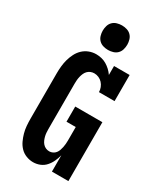

<svg xmlns="http://www.w3.org/2000/svg" viewBox="-238 -1057 977 1152"><g transform="rotate(30 250.0 -481.0)"><path d="M197 8Q173 8 149.5 -1Q126 -10 109 -27.5Q92 -45 81.5 -67.5Q71 -90 64.5 -113.5Q58 -137 56 -161.5Q54 -186 54 -210V-525Q54 -549 56.5 -574Q59 -599 65.5 -622.5Q72 -646 83.5 -668.5Q95 -691 113 -708Q131 -725 154.5 -734Q178 -743 203 -743Q222 -743 240.5 -738.5Q259 -734 275 -724.5Q291 -715 305 -702Q319 -689 330 -673V-735H438V-554H330Q330 -570 324 -585.5Q318 -601 307 -613Q296 -625 281 -631.5Q266 -638 250 -638Q237 -638 225 -633Q213 -628 204.5 -619Q196 -610 191 -598.5Q186 -587 183 -574.5Q180 -562 179 -549.5Q178 -537 178 -525V-210Q178 -198 179 -185.5Q180 -173 183 -161Q186 -149 191 -137.5Q196 -126 204.5 -116.5Q213 -107 224.5 -102Q236 -97 249 -97Q261 -97 272.5 -102.5Q284 -108 291.5 -117.5Q299 -127 303 -138.5Q307 -150 309.5 -162Q312 -174 313 -186Q314 -198 314 -210V-303H250V-408H438V0H324V-113Q318 -90 308 -68Q298 -46 282 -28Q266 -10 243.5 -1Q221 8 197 8ZM250 -800Q233 -800 216 -805Q199 -810 187 -822Q175 -834 170 -851Q165 -868 165 -885Q165 -902 170 -919Q175 -936 187 -948Q199 -960 216 -965Q233 -970 250 -970Q267 -970 284 -965Q301 -960 313 -948Q325 -936 330 -919Q335 -902 335 -885Q335 -868 330 -851Q325 -834 313 -822Q301 -810 284 -805Q267 -800 250 -800Z"/></g></svg>

Font: Iosevka Curly Slab Extrabold
Style: Regular
Weight: 800
Monospace: yes
Designer: Belleve Invis
Foundry: Belleve Invis
Version: Version 22.1.2; ttfautohint (v1.8.4)